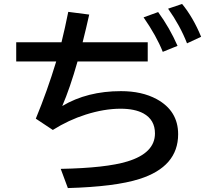

<svg xmlns="http://www.w3.org/2000/svg" viewBox="-20 -894 1040 971"><path d="M62 -680.2H291Q308.6 -751 325.2 -834L431.2 -820.3Q415.5 -750 397.9 -680.2H727.1V-583H372.1Q334 -448.7 294.9 -357.9Q420.9 -433.1 591.8 -433.1Q697.8 -433.1 772.5 -392.6Q880.9 -333.5 880.9 -215.3Q880.9 -50.8 685.1 11.2Q562.5 50.3 323.2 57.1L287.1 -40Q516.1 -44.4 624.5 -77.6Q763.7 -120.1 763.7 -219.2Q763.7 -288.1 705.6 -320.3Q661.6 -344.2 589.8 -344.2Q507.3 -344.2 413.6 -314.5Q327.1 -287.1 247.1 -236.8L161.1 -293.9Q218.8 -433.6 264.2 -583H62ZM803.2 -631.8Q771.5 -711.9 706.1 -806.2L779.8 -833Q837.9 -753.4 877.9 -662.1ZM925.8 -674.8Q891.6 -763.2 830.1 -850.1L900.9 -874Q957 -805.7 997.1 -708Z"/></svg>

Font: BIZ UDPGothic
Style: Bold
Weight: 700
Designer: TypeBank Co., Ltd.
Foundry: Morisawa Inc.
Version: Version 1.051